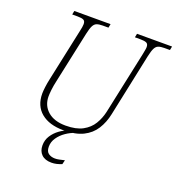

<svg xmlns="http://www.w3.org/2000/svg" viewBox="-163 -844 1101 1200"><g transform="rotate(20 387.5 -244.0)"><path d="M315 10Q221 10 167 -34.5Q113 -79 113 -161Q113 -177 116.5 -205Q120 -233 127 -264L200 -606Q208 -640 208 -656Q208 -677 195.5 -683Q183 -689 156 -689H120L125 -714H366L361 -689H323Q299 -689 284 -683.5Q269 -678 260 -660Q251 -642 243 -605L170 -264Q162 -229 159 -201Q156 -173 156 -158Q156 -97 199 -59.5Q242 -22 318 -22Q388 -22 431 -45.5Q474 -69 497 -107Q520 -145 530 -189L619 -606Q622 -622 624.5 -635Q627 -648 627 -656Q627 -677 614 -683Q601 -689 575 -689H537L542 -714H775L770 -689H733Q709 -689 694 -683.5Q679 -678 670 -660Q661 -642 653 -605L565 -188Q553 -130 524.5 -85Q496 -40 445.5 -15Q395 10 315 10ZM314 226Q271 226 248 203.5Q225 181 225 143Q225 107 243.5 78.5Q262 50 289.5 30Q317 10 346 0H392Q361 10 332 30Q303 50 284 77.5Q265 105 265 137Q265 169 283 181.5Q301 194 326 194Q340 194 353.5 191Q367 188 389 183L382 211Q365 218 348.5 222Q332 226 314 226Z"/></g></svg>

Font: Noto Serif ExtraLight
Style: Italic
Weight: 200
Italic angle: -12°
Designer: Monotype Design Team
Foundry: Monotype Imaging Inc.
Version: Version 2.014; ttfautohint (v1.8.4.7-5d5b)